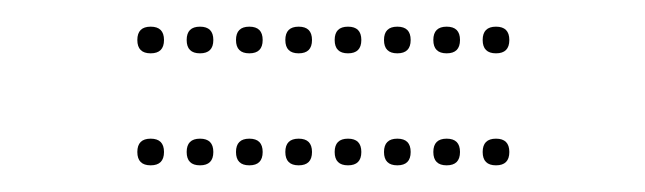

<svg xmlns="http://www.w3.org/2000/svg" viewBox="-20 -348 484 144"><path d="M93 -308Q83 -308 83 -318Q83 -328 93 -328Q103 -328 103 -318Q103 -308 93 -308ZM130 -308Q120 -308 120 -318Q120 -328 130 -328Q140 -328 140 -318Q140 -308 130 -308ZM167 -308Q157 -308 157 -318Q157 -328 167 -328Q177 -328 177 -318Q177 -308 167 -308ZM204 -308Q194 -308 194 -318Q194 -328 204 -328Q214 -328 214 -318Q214 -308 204 -308ZM241 -308Q231 -308 231 -318Q231 -328 241 -328Q251 -328 251 -318Q251 -308 241 -308ZM278 -308Q268 -308 268 -318Q268 -328 278 -328Q288 -328 288 -318Q288 -308 278 -308ZM315 -308Q305 -308 305 -318Q305 -328 315 -328Q325 -328 325 -318Q325 -308 315 -308ZM352 -308Q342 -308 342 -318Q342 -328 352 -328Q362 -328 362 -318Q362 -308 352 -308ZM93 -224Q83 -224 83 -234Q83 -244 93 -244Q103 -244 103 -234Q103 -224 93 -224ZM130 -224Q120 -224 120 -234Q120 -244 130 -244Q140 -244 140 -234Q140 -224 130 -224ZM167 -224Q157 -224 157 -234Q157 -244 167 -244Q177 -244 177 -234Q177 -224 167 -224ZM204 -224Q194 -224 194 -234Q194 -244 204 -244Q214 -244 214 -234Q214 -224 204 -224ZM241 -224Q231 -224 231 -234Q231 -244 241 -244Q251 -244 251 -234Q251 -224 241 -224ZM278 -224Q268 -224 268 -234Q268 -244 278 -244Q288 -244 288 -234Q288 -224 278 -224ZM315 -224Q305 -224 305 -234Q305 -244 315 -244Q325 -244 325 -234Q325 -224 315 -224ZM352 -224Q342 -224 342 -234Q342 -244 352 -244Q362 -244 362 -234Q362 -224 352 -224Z"/></svg>

Font: Raleway Dots
Style: Regular
Weight: 400
Designer: Matt McInerney, Pablo Impallari, Rodrigo Fuenzalida, Brenda Gallo
Foundry: Matt McInerney, Pablo Impallari, Rodrigo Fuenzalida, Brenda Gallo
Version: Version 1.000